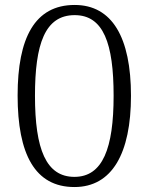

<svg xmlns="http://www.w3.org/2000/svg" viewBox="-20 -744 599 774"><path d="M280 10C432 10 508 -126 508 -358C508 -593 432 -724 281 -724C120 -724 51 -591 51 -359C51 -122 121 10 280 10ZM280 -31C166 -31 121 -142 121 -358C121 -566 161 -683 281 -683C397 -683 438 -569 438 -358C438 -146 394 -31 280 -31Z"/></svg>

Font: Noto Serif Georgian Light
Style: Regular
Weight: 300
Designer: Monotype Design Team, Akaki Razmadze
Foundry: Google LLC
Version: Version 2.003